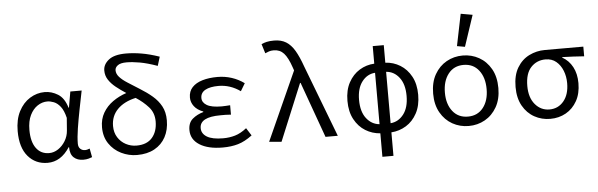

<svg xmlns="http://www.w3.org/2000/svg" viewBox="-56 -1002 4313 1384"><g transform="rotate(-5 2100.0 -310.0)"><path d="M253 12Q166 12 111.5 -51.5Q57 -115 57 -234Q57 -318 87.5 -377Q118 -436 168 -467Q218 -498 275 -498Q325 -498 370.5 -470Q416 -442 437 -371H440L460 -486H542Q529 -422 515 -351Q501 -280 491 -216Q481 -152 481 -107Q481 -82 495 -69Q509 -56 529 -56Q537 -56 546.5 -58.5Q556 -61 563 -64L575 -1Q565 3 549 7.5Q533 12 511 12Q468 12 442 -12Q416 -36 416 -87H413Q349 12 253 12ZM270 -57Q304 -57 335 -77.5Q366 -98 387 -132.5Q408 -167 411 -208L418 -299Q405 -353 383 -381Q361 -409 335.5 -419Q310 -429 288 -429Q251 -429 217.5 -407Q184 -385 163 -342Q142 -299 142 -235Q142 -150 176 -103.5Q210 -57 270 -57Z M900 12Q840 12 786 -14.5Q732 -41 698.5 -90.5Q665 -140 665 -209Q665 -268 691.5 -313.5Q718 -359 762.5 -390.5Q807 -422 861 -440Q821 -466 788.5 -492Q756 -518 736.5 -548Q717 -578 717 -615Q717 -659 757.5 -691.5Q798 -724 883 -724Q936 -724 995 -714Q1054 -704 1124 -680L1104 -615Q1031 -641 977 -650.5Q923 -660 882 -660Q838 -660 818 -645Q798 -630 798 -610Q798 -584 818.5 -561Q839 -538 876 -514.5Q913 -491 962 -460Q1011 -430 1050 -396.5Q1089 -363 1112 -320.5Q1135 -278 1135 -219Q1135 -150 1107 -98Q1079 -46 1026.5 -17Q974 12 900 12ZM745 -211Q745 -164 767 -129Q789 -94 825 -75Q861 -56 902 -56Q977 -56 1015.5 -100.5Q1054 -145 1054 -218Q1054 -280 1016 -322.5Q978 -365 925 -399Q840 -380 792.5 -331.5Q745 -283 745 -211Z M1520 12Q1414 12 1352.5 -27Q1291 -66 1291 -134Q1291 -187 1323.5 -214.5Q1356 -242 1402 -255V-259Q1359 -275 1337 -304Q1315 -333 1315 -367Q1315 -412 1342 -441Q1369 -470 1416.5 -484Q1464 -498 1525 -498Q1579 -498 1628 -482Q1677 -466 1718 -436L1685 -381Q1612 -433 1527 -433Q1466 -433 1431.5 -414Q1397 -395 1397 -357Q1397 -324 1431 -304Q1465 -284 1538 -284Q1552 -284 1566.5 -285Q1581 -286 1599 -287V-219Q1578 -221 1559.5 -221Q1541 -221 1523 -221Q1373 -221 1373 -141Q1373 -101 1411.5 -77.5Q1450 -54 1529 -54Q1574 -54 1615 -66Q1656 -78 1699 -112L1734 -57Q1681 -17 1631.5 -2.5Q1582 12 1520 12Z M1945 8 1856 0 2080 -497 2072 -520Q2048 -591 2019.5 -622.5Q1991 -654 1946 -654Q1926 -654 1911.5 -649Q1897 -644 1884 -638L1863 -706Q1880 -714 1901.5 -719Q1923 -724 1955 -724Q2006 -724 2041.5 -702Q2077 -680 2103.5 -635Q2130 -590 2155 -519L2353 0H2264L2119 -403H2115Z M2660 179V9Q2602 5 2553 -25Q2504 -55 2474 -110.5Q2444 -166 2444 -244Q2444 -322 2474 -377Q2504 -432 2553 -462Q2602 -492 2660 -495V-622H2740V-495Q2798 -492 2847 -462Q2896 -432 2926 -377Q2956 -322 2956 -244Q2956 -166 2926 -110.5Q2896 -55 2847 -25Q2798 5 2740 9V179ZM2528 -244Q2528 -159 2565.5 -110.5Q2603 -62 2660 -57V-429Q2603 -425 2565.5 -376.5Q2528 -328 2528 -244ZM2872 -244Q2872 -328 2834.5 -376.5Q2797 -425 2740 -429V-57Q2797 -62 2834.5 -110.5Q2872 -159 2872 -244Z M3300 12Q3236 12 3182.5 -18Q3129 -48 3096.5 -105Q3064 -162 3064 -242Q3064 -324 3096.5 -381Q3129 -438 3182.5 -468Q3236 -498 3300 -498Q3364 -498 3417.5 -468Q3471 -438 3503.5 -381Q3536 -324 3536 -242Q3536 -162 3503.5 -105Q3471 -48 3417.5 -18Q3364 12 3300 12ZM3300 -56Q3370 -56 3410.5 -107.5Q3451 -159 3451 -242Q3451 -326 3410.5 -378Q3370 -430 3300 -430Q3230 -430 3189.5 -378Q3149 -326 3149 -242Q3149 -159 3189.5 -107.5Q3230 -56 3300 -56ZM3322 -559 3265 -569 3312 -799 3397 -784Z M3890 12Q3828 12 3775.5 -17Q3723 -46 3691.5 -102Q3660 -158 3660 -238Q3660 -323 3693 -378Q3726 -433 3779.5 -459.5Q3833 -486 3894 -486H4172V-416Q4129 -419 4092.5 -421Q4056 -423 4014 -424V-420Q4061 -394 4087.5 -344.5Q4114 -295 4114 -227Q4114 -152 4084 -98.5Q4054 -45 4003.5 -16.5Q3953 12 3890 12ZM3890 -56Q3953 -56 3993 -104Q4033 -152 4033 -234Q4033 -283 4016.5 -324.5Q4000 -366 3969 -392Q3938 -418 3892 -418Q3829 -418 3787 -373.5Q3745 -329 3745 -238Q3745 -154 3786.5 -105Q3828 -56 3890 -56Z"/></g></svg>

Font: SauceCodePro NFM
Style: Regular
Weight: 400
Monospace: yes
Designer: Paul D. Hunt, Teo Tuominen
Foundry: Adobe
Version: Version 2.042;hotconv 1.1.0;makeotfexe 2.6.0;Nerd Fonts 3.3.